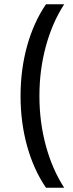

<svg xmlns="http://www.w3.org/2000/svg" viewBox="-20 -762 344 906"><path d="M166 -309Q166 -186 196.5 -74Q227 38 283 124H197Q139 39 108 -72.5Q77 -184 77 -309Q77 -434 108 -545.5Q139 -657 197 -742H283Q227 -656 196.5 -544Q166 -432 166 -309Z"/></svg>

Font: Gontserrat
Style: Regular
Weight: 400
Designer: Julieta Ulanovsky
Foundry: Julieta Ulanovsky
Version: Version 6.001